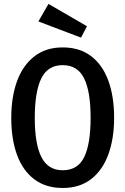

<svg xmlns="http://www.w3.org/2000/svg" viewBox="-20 -946 640 980"><path d="M562.5 -345Q562.5 -238.5 533 -157.8Q503.5 -77 445 -31.8Q386.5 13.5 300 13.5Q214 13.5 155.2 -30.8Q96.5 -75 67 -155.2Q37.5 -235.5 37.5 -344Q37.5 -451 67 -531.8Q96.5 -612.5 155.2 -658.2Q214 -704 300 -704Q386.5 -704 445 -659.5Q503.5 -615 533 -534.2Q562.5 -453.5 562.5 -345ZM442.5 -345Q442.5 -479 409.2 -546.2Q376 -613.5 300 -613.5Q224 -613.5 190.8 -545.8Q157.5 -478 157.5 -344Q157.5 -210.5 191.5 -143.8Q225.5 -77 300 -77Q377 -77 409.8 -144.2Q442.5 -211.5 442.5 -345ZM227.5 -926 424 -812 393.5 -754 176 -836.5Z"/></svg>

Font: Fira Code Light Medium
Style: Regular
Weight: 500
Monospace: yes
Version: Version 5.002